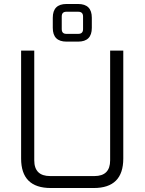

<svg xmlns="http://www.w3.org/2000/svg" viewBox="-20 -944 726 964"><path d="M86 -148V-690H152V-139Q152 -60 232 -60H454Q533 -60 533 -139V-690H599V-148Q599 0 451 0H235Q86 0 86 -148ZM245 -804V-855Q245 -924 314 -924H372Q441 -924 441 -855V-804Q441 -735 372 -735H314Q245 -735 245 -804ZM290 -798Q290 -774 313 -774H373Q397 -774 397 -798V-861Q397 -885 373 -885H313Q290 -885 290 -861Z"/></svg>

Font: Oxanium Light
Style: Regular
Weight: 300
Designer: Severin Meyer
Version: Version 1.000